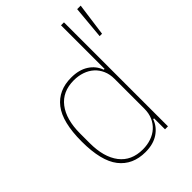

<svg xmlns="http://www.w3.org/2000/svg" viewBox="-216 -847 966 966"><g transform="rotate(-45 267.0 -364.0)"><path d="M394 -78H388Q374 -38 337 -13Q300 12 244 12Q153 12 103.5 -51.5Q54 -115 54 -253Q54 -391 103.5 -454.5Q153 -518 244 -518Q300 -518 337 -494Q374 -470 388 -430H394V-740H415V0H394ZM244 -7Q276 -7 303.5 -16.5Q331 -26 351 -44Q371 -62 382.5 -88Q394 -114 394 -147V-359Q394 -392 382.5 -418Q371 -444 351 -462Q331 -480 303.5 -489.5Q276 -499 244 -499Q163 -499 120 -443Q77 -387 77 -287V-219Q77 -119 120 -63Q163 -7 244 -7ZM510 -564H493L509 -740H534Z"/></g></svg>

Font: IBM Plex Sans Condensed Thin
Style: Regular
Weight: 100
Width: 3
Designer: Mike Abbink, Paul van der Laan, Pieter van Rosmalen
Foundry: Bold Monday
Version: Version 1.3